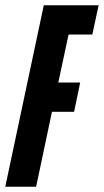

<svg xmlns="http://www.w3.org/2000/svg" viewBox="-33 -708 394 728"><path d="M-13 0 133 -688H341L317 -577H227L188 -395H271L248 -284H164L104 0Z"/></svg>

Font: Saira UltraCondensed ExtraBold
Style: Italic
Weight: 800
Width: 1
Italic angle: -12°
Designer: Hector Gatti with collaboration of the Omnibus-Type team
Foundry: Omnibus-Type
Version: Version 1.101